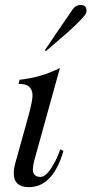

<svg xmlns="http://www.w3.org/2000/svg" viewBox="-20 -731 367 770"><path d="M95.7 19.5Q34.7 19.5 35.2 -37.1Q35.2 -53.7 40.5 -73.7L93.8 -265.1Q111.8 -330.6 110.4 -353Q106.4 -396.5 54.2 -394.5L58.6 -411.1Q143.1 -419.9 220.2 -458L117.2 -86.4Q111.8 -64.9 111.8 -52.2Q111.8 -21.5 142.6 -21.5Q164.6 -21.5 190.9 -65.4Q210 -97.2 221.7 -132.3L234.4 -126Q192.4 19.5 95.7 19.5ZM252.9 -602.5Q250 -600.1 164.1 -525.9L160.2 -529.8Q196.8 -585 272 -694.3Q283.7 -710.9 303.2 -710.9Q327.1 -710.9 327.1 -688Q327.1 -684.1 326.2 -681.2Q322.8 -666 252.9 -602.5Z"/></svg>

Font: Accordance
Style: Italic
Weight: 400
Italic angle: -11°
Version: Version 1.2 (build January 31, 2020) Miklal Software Solutio